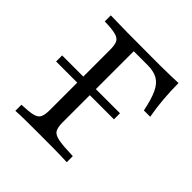

<svg xmlns="http://www.w3.org/2000/svg" viewBox="-157 -691 812 812"><g transform="rotate(45 248.5 -285.5)"><path d="M26.6 -269.4V-305.6H372.6V-269.4ZM52.4 0V-36.3Q96 -37.9 117.7 -43.1Q139.5 -48.4 146.4 -62.9Q153.2 -77.4 153.2 -105.6V-465.3Q153.2 -494.4 146.4 -508.5Q139.5 -522.6 117.7 -528.2Q96 -533.9 52.4 -534.7V-571Q128.2 -568.5 294.4 -568.5Q323.4 -568.5 352.4 -568.5Q381.5 -568.5 408.1 -569.4Q434.7 -570.2 457.3 -571Q457.3 -522.6 461.3 -476.2Q465.3 -429.8 473.4 -385.5H435.5Q424.2 -441.9 409.3 -473.8Q394.4 -505.6 371 -519Q347.6 -532.3 310.5 -532.3H228.2V-105.6Q228.2 -76.6 236.7 -62.5Q245.2 -48.4 273.4 -43.1Q301.6 -37.9 359.7 -36.3V0Q325.8 -1.6 287.1 -2Q248.4 -2.4 191.1 -2.4Q144.4 -2.4 110.5 -2Q76.6 -1.6 52.4 0Z"/></g></svg>

Font: Playfair 9pt Light
Style: Regular
Weight: 300
Designer: Claus Eggers Sørensen
Foundry: Claus Eggers Sørensen
Version: Version 2.001;gftools[0.9.30]